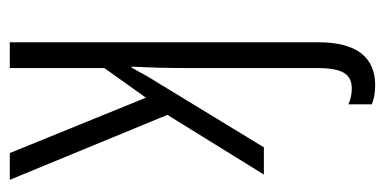

<svg xmlns="http://www.w3.org/2000/svg" viewBox="-222 -584 805 402"><g transform="rotate(90 181.0 -382.5)"><path d="M158 -765C100 -765 68 -727 68 -646V0H122V-198L184 -285L300 0H356L220 -330L345 -532H288L154 -312C142 -293 133 -277 121 -255H119C121 -295 122 -330 122 -372V-643C122 -696 134 -716 165 -716C176 -716 187 -714 198 -709V-758C189 -762 174 -765 158 -765Z"/></g></svg>

Font: Noto Sans UI Condensed Light
Style: Regular
Weight: 300
Width: 3
Designer: Monotype Design Team
Foundry: Monotype Imaging Inc.
Version: Version 1.901